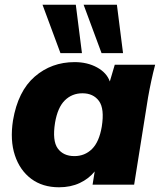

<svg xmlns="http://www.w3.org/2000/svg" viewBox="-20 -782 684 813"><path d="M230 11Q160 11 112 -25Q64 -61 43 -124.5Q22 -188 35 -272Q56 -396 127 -457.5Q198 -519 296 -519Q350 -519 391 -496.5Q432 -474 445 -437L466 -508H637Q628 -474 620.5 -439Q613 -404 607 -370L548 0H372L381 -56Q356 -25 317.5 -7Q279 11 230 11ZM295 -121Q339 -121 369.5 -151Q400 -181 411 -246Q423 -322 399 -354.5Q375 -387 329 -387Q285 -387 254.5 -357Q224 -327 213 -262Q201 -186 224.5 -153.5Q248 -121 295 -121ZM410 -557 334 -762H475L501 -557ZM236 -557 160 -762H301L327 -557Z"/></svg>

Font: Mulish Black
Style: Italic
Weight: 900
Italic angle: -9°
Designer: Vernon Adams
Foundry: Vernon Adams
Version: Version 3.603; ttfautohint (v1.8.3)